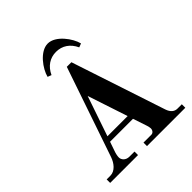

<svg xmlns="http://www.w3.org/2000/svg" viewBox="-245 -1084 1243 1243"><g transform="rotate(-45 377.0 -462.0)"><path d="M243 -772 269 -762C295 -818 340 -848 396 -848C452 -848 497 -818 523 -762L549 -772C535 -830 468 -924 396 -924C324 -924 257 -830 243 -772ZM245 -226 339 -501 430 -226ZM44 0H299V-32H252C219 -32 200 -55 200 -77C200 -90 204 -110 211 -128L232 -189H442L474 -93C477 -84 480 -70 480 -64C480 -47 469 -32 453 -32H381V0H732V-32H692C666 -32 645 -48 633 -83L419 -730H377L166 -113C152 -73 121 -32 78 -32H44Z"/></g></svg>

Font: Old Standard
Style: Bold
Weight: 700
Designer: Alexey Kryukov <alexios@thessalonica.org.ru>
Version: Version 2.0.2